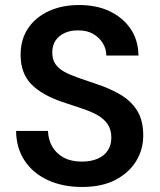

<svg xmlns="http://www.w3.org/2000/svg" viewBox="-20 -732 636 764"><path d="M306 12Q230 12 171 -15Q112 -42 78.5 -92Q45 -142 44 -211H171Q172 -176 188 -148.5Q204 -121 233.5 -105Q263 -89 305 -89Q342 -89 368.5 -100.5Q395 -112 409 -133.5Q423 -155 423 -184Q423 -217 407.5 -239Q392 -261 365 -275.5Q338 -290 302.5 -301.5Q267 -313 229 -326Q146 -354 104 -397.5Q62 -441 62 -514Q62 -575 91.5 -619Q121 -663 173.5 -687.5Q226 -712 295 -712Q365 -712 417 -687Q469 -662 499.5 -617.5Q530 -573 531 -511H403Q403 -537 389.5 -559.5Q376 -582 351.5 -596.5Q327 -611 293 -611Q263 -612 239 -601.5Q215 -591 201.5 -571.5Q188 -552 188 -523Q188 -495 201 -476.5Q214 -458 237.5 -445.5Q261 -433 293 -422Q325 -411 363 -398Q415 -381 457.5 -356.5Q500 -332 525 -293Q550 -254 550 -192Q550 -138 522 -91.5Q494 -45 440 -16.5Q386 12 306 12Z"/></svg>

Font: DM Sans 18pt SemiBold
Style: Regular
Weight: 600
Designer: Colophon Foundry, Jonny Pinhorn
Foundry: Colophon Foundry
Version: Version 4.004;gftools[0.9.30]